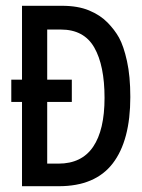

<svg xmlns="http://www.w3.org/2000/svg" viewBox="-20 -643 490 663"><path d="M56 0V-291H19V-368H56V-623H194Q249 -623 287.5 -607Q326 -591 351 -565.5Q376 -540 391 -513Q407 -484 418.5 -432Q430 -380 430 -308Q430 -158 369.5 -79Q309 0 183 0ZM143 -78H182Q262 -78 301.5 -136Q341 -194 341 -305Q341 -417 305.5 -479Q270 -541 190 -541H143V-368H228V-291H143Z"/></svg>

Font: Inconsolata SemiCondensed SemiBold
Style: Regular
Weight: 600
Width: 4
Monospace: yes
Designer: Raph Levien, Cyreal, Brenton Simpson
Foundry: Raph Levien, Cyreal, Google
Version: Version 3.001; ttfautohint (v1.8.2.53-6de2)